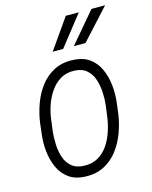

<svg xmlns="http://www.w3.org/2000/svg" viewBox="-114 -825 720 910"><g transform="rotate(-15 245.5 -370.0)"><path d="M42.5 -236.8 48.8 -291Q55.2 -336.9 71.3 -381.3Q87.4 -425.8 114.7 -462.2Q142.1 -498.5 181.6 -519.5Q221.2 -540.5 272.9 -538.6Q323.7 -537.1 355.5 -514.4Q387.2 -491.7 403.8 -455.1Q420.4 -418.5 425 -376Q429.7 -333.5 424.8 -291.5L418 -236.8Q411.6 -191.4 395.3 -146.7Q378.9 -102.1 351.6 -65.9Q324.2 -29.8 284.9 -8.8Q245.6 12.2 192.9 10.7Q142.6 9.3 110.8 -13.7Q79.1 -36.6 62.7 -73.2Q46.4 -109.9 41.7 -152.3Q37.1 -194.8 42.5 -236.8ZM103.5 -291.5 96.2 -235.4Q93.3 -206.5 94.5 -173.1Q95.7 -139.6 105.5 -110.1Q115.2 -80.6 137.2 -61.3Q159.2 -42 196.8 -40.5Q237.8 -38.6 267.6 -56.2Q297.4 -73.7 316.9 -103Q336.4 -132.3 347.9 -167.5Q359.4 -202.6 363.8 -236.8L371.1 -292Q374.5 -321.3 372.8 -354.2Q371.1 -387.2 361.3 -417.2Q351.6 -447.3 329.3 -466.8Q307.1 -486.3 269.5 -487.8Q229.5 -489.3 200.4 -471.7Q171.4 -454.1 151.1 -424.3Q130.9 -394.5 119.1 -359.9Q107.4 -325.2 103.5 -291.5ZM297.4 -600.6 423.8 -749.5H490.7L354.5 -600.6ZM193.8 -601.1 297.9 -749.5H361.8L245.1 -601.1Z"/></g></svg>

Font: Roboto Condensed Light
Style: Italic
Weight: 300
Italic angle: -12°
Designer: Christian Robertson
Foundry: Google
Version: Version 3.0; 2020